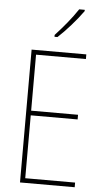

<svg xmlns="http://www.w3.org/2000/svg" viewBox="-62 -990 557 1028"><g transform="rotate(5 216.0 -475.5)"><path d="M351 -944V-951H321C288 -901 247 -852 202 -803V-793H218C261 -832 317 -896 351 -944ZM380 0V-25H112V-363H364V-388H112V-689H380V-714H86V0Z"/></g></svg>

Font: Noto Sans Sinhala Condensed Thin
Style: Regular
Weight: 100
Width: 3
Designer: Jelle Bosma - Monotype Design Team
Foundry: Monotype Imaging Inc.
Version: Version 2.006